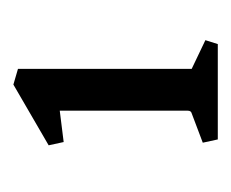

<svg xmlns="http://www.w3.org/2000/svg" viewBox="-50 -636 353 294"><g transform="rotate(-90 127.0 -489.5)"><path d="M104 -379V-575L56 -569L51 -592L144 -646L168 -639V-373L212 -352L206 -333H60L55 -356L100 -373Q104 -374 104 -379Z"/></g></svg>

Font: Fenix
Style: Regular
Weight: 400
Designer: Fernando Diaz
Foundry: Fernando Diaz
Version: 004.301